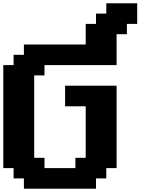

<svg xmlns="http://www.w3.org/2000/svg" viewBox="-20 -1145 977 1165"><path d="M125 0H562.5V-62.5H625V-125H687.5V-625H375V-500H500V-187.5H437.5V-125H250V-187.5H187.5V-687.5H250V-750H687.5V-937.5H750V-1000H812.5V-1125H625V-1062.5H562.5V-1000H500V-875H125V-812.5H62.5V-750H0V-125H62.5V-62.5H125Z"/></svg>

Font: Faithful 32x
Style: Semibold
Weight: 400
Foundry: Faithful Resource Pack
Version: Version 1.0; January 27, 2023